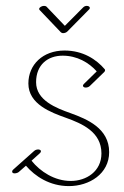

<svg xmlns="http://www.w3.org/2000/svg" viewBox="-20 -628 426 657"><path d="M277.1 -607.9C272.2 -607.9 267.8 -606 264.4 -602.5L201.9 -539.6L139.4 -605C137.5 -606.9 134 -607.9 130.6 -607.9C123.3 -607.9 114 -603 114 -597.2C114 -595.7 115 -594.2 116 -593.3L188.2 -517.6C189.7 -516.1 192.6 -514.6 196 -514.6C200.9 -514.6 206.8 -516.6 210.2 -520L284.9 -595.7C286.9 -597.7 287.4 -599.1 287.4 -601.1C287.4 -605 282.5 -607.9 277.1 -607.9ZM77.1 -342.3C77.1 -271 155.8 -242.7 205.1 -225.1C260.7 -205.1 327.1 -176.8 327.1 -103C327.1 -41.5 275.4 -8.8 222.2 -8.8C166.5 -8.8 117.7 -41 87.9 -78.1L116.7 -104C121.6 -108.4 121.1 -113.8 115.7 -115.7C110.4 -117.7 102.1 -116.2 97.2 -111.8L24.9 -47.4C22.5 -45.4 21.5 -43 21.5 -41C21.5 -31.2 39.1 -34.7 44.4 -39.6L68.8 -61C100.1 -24.4 150.4 8.8 215.8 8.8C285.6 8.8 353.5 -33.2 353.5 -107.4C353.5 -189 278.3 -220.2 221.7 -240.7C171.9 -258.3 103.5 -284.7 103.5 -346.7C103.5 -406.7 143.6 -437.5 194.3 -437.5C243.7 -437.5 283.7 -414.1 311 -383.8L266.6 -340.3C262.2 -335.9 263.2 -331.1 268.6 -329.1C273.9 -327.1 282.7 -329.1 287.1 -333.5L336.9 -381.8C339.8 -384.8 340.3 -388.7 338.4 -391.1C309.6 -424.8 264.2 -455.1 200.7 -455.1C126.5 -455.1 77.1 -406.7 77.1 -342.3Z"/></svg>

Font: WireWyrm
Style: Light
Weight: 200
Version: Version 001.000